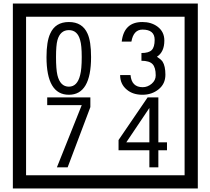

<svg xmlns="http://www.w3.org/2000/svg" viewBox="-20 -980 1195 1090"><path d="M1103 90H53V-960H1103ZM1028 15V-885H128V15ZM497 -656Q497 -442 371 -442Q244 -442 244 -656Q244 -744 265 -789Q294 -855 371 -855Q448 -855 477 -789Q497 -745 497 -656ZM444 -656Q444 -723 435 -752Q420 -809 371 -809Q322 -809 306 -752Q298 -723 298 -656Q298 -587 306 -553Q322 -488 371 -488Q419 -488 435 -554Q444 -587 444 -656ZM919 -556Q919 -504 880.5 -473Q842 -442 789 -442Q734 -442 700 -471Q662 -502 662 -554H721Q727 -485 790 -485Q818 -485 841 -504.5Q864 -524 864 -552Q864 -597 846 -616Q828 -635 783 -635V-679Q825 -679 841.5 -696Q858 -713 858 -754Q858 -812 789 -812Q738 -812 726 -744H671Q684 -855 788 -855Q839 -855 874 -829Q913 -800 913 -750Q913 -685 871 -658Q895 -642 903 -630Q919 -605 919 -556ZM493 -372 364 -30H303L444 -383H248V-427H493ZM928 -127H879V-30H828V-127H653V-185L818 -427H879V-172H928ZM828 -172V-367L697 -172Z"/></svg>

Font: Unicode BMP Fallback SIL
Style: Regular
Weight: 400
Foundry: NRSI, SIL International
Version: Version 5.1 Based on Unicode 5.1